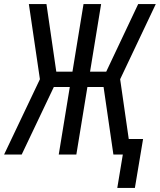

<svg xmlns="http://www.w3.org/2000/svg" viewBox="-26 -755 781 938"><path d="M633 163 673 -76H603L561 -368L735 -735H649L493 -405H414L468 -735H382L328 -405H249L201 -735H115L169 -368L-6 0H80L237 -330H315L261 0H347L401 -330H480L528 0H574L547 163Z"/></svg>

Font: Iosevka Sparkle
Style: Italic
Weight: 400
Italic angle: -9°
Designer: Belleve Invis
Foundry: Belleve Invis
Version: Version 4.5.0; ttfautohint (v1.8.3)